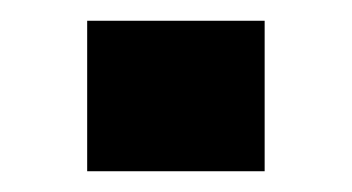

<svg xmlns="http://www.w3.org/2000/svg" viewBox="-20 -165 339 185"><path d="M64 0V-145H235V0Z"/></svg>

Font: Saira Thin
Style: Bold
Weight: 700
Version: Version 1.101